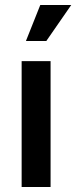

<svg xmlns="http://www.w3.org/2000/svg" viewBox="-20 -743 303 763"><path d="M66 0H181V-500H66ZM83 -580H164L263 -723H140Z"/></svg>

Font: Uncut Sans Semibold
Style: Regular
Weight: 600
Designer: Kasper Nordkvist
Foundry: UNCUT.wtf
Version: Version 1.304;Glyphs 3.2 (3246)